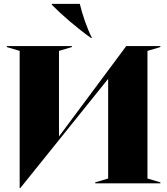

<svg xmlns="http://www.w3.org/2000/svg" viewBox="-20 -951 867 996"><path d="M82 25H85L541 -542V-25L474 -5V0H812V-5L745 -25V-687L812 -707V-712H635L286 -243V-687L353 -707V-712H15V-707L82 -687ZM249 -926C298 -876 380 -805 452 -754H457C431 -805 407 -876 394 -931H249Z"/></svg>

Font: Nyght Serif Dark
Style: Regular
Weight: 800
Designer: Maksym Kobuzan
Version: Version 0.410;Glyphs 3.1.2 (3151)